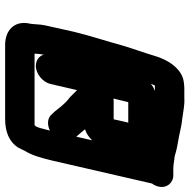

<svg xmlns="http://www.w3.org/2000/svg" viewBox="-15 -693 740 750"><g transform="rotate(90 355.0 -318.0)"><path d="M664 -625H640C625 -625 618 -627 602 -629C596 -629 592 -630 588 -631C567 -638 538 -643 514 -647C492 -651 469 -658 443 -660C418 -663 391 -670 362 -668H325C317 -668 309 -667 301 -666C250 -660 213 -606 197 -548C184 -504 172 -474 158 -427C141 -364 119 -299 104 -236L79 -124C74 -102 76 -78 71 -58C62 -4 98 32 156 32H444C494 32 534 17 557 -20C562 -29 566 -39 571 -48C587 -73 598 -114 607 -151L697 -542C703 -550 707 -559 709 -568C716 -599 695 -625 664 -625ZM365 -391 379 -449H459L446 -392H376C374 -392 370 -392 365 -391ZM469 -83H190C189 -84 190 -86 190 -88C190 -96 191 -104 193 -115C193 -117 194 -119 193 -121C197 -103 213 -88 238 -88C268 -88 301 -115 308 -145L332 -249C341 -241 349 -231 358 -223L377 -207C392 -192 404 -177 417 -160L426 -151C438 -135 464 -130 490 -143C488 -135 486 -126 483 -116C481 -107 479 -100 477 -96C476 -91 472 -86 469 -83ZM514 -246C504 -258 494 -268 485 -280C501 -285 516 -295 528 -308ZM336 -553C326 -550 317 -545 308 -538V-539L314 -553Z"/></g></svg>

Font: Electronic
Style: UltHvIt
Weight: 900
Version: Version 1.011